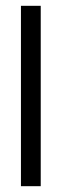

<svg xmlns="http://www.w3.org/2000/svg" viewBox="-20 -640 212 660"><path d="M52 -620H120V0H52Z"/></svg>

Font: Smooch Sans Thin Medium
Style: Regular
Weight: 500
Version: Version 1.010